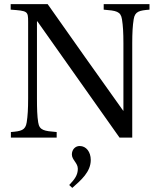

<svg xmlns="http://www.w3.org/2000/svg" viewBox="-20 -670 773 935"><path d="M33 0H256V-27C195 -32 172 -35 166 -74C161 -105 160 -141 160 -191V-566H162C296 -377 429 -189 562 0H624V-460C624 -510 626 -545 631 -576C637 -615 659 -619 708 -623V-650H485V-623C546 -618 568 -615 574 -576C579 -545 581 -510 581 -460V-130L579 -132C456 -305 333 -477 212 -650H32V-623C115 -617 117 -616 117 -563V-191C117 -141 115 -105 110 -74C104 -35 82 -31 33 -27ZM317 231 332 245C375 207 422 167 422 109C422 70 400 41 368 41C346 41 330 59 330 82C330 109 359 123 359 152C359 182 344 203 317 231Z"/></svg>

Font: erewhon
Style: Regular
Weight: 400
Version: Version 1.0.0